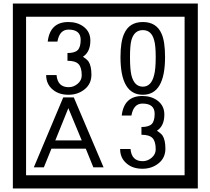

<svg xmlns="http://www.w3.org/2000/svg" viewBox="-20 -980 1195 1090"><path d="M1103 90H53V-960H1103ZM1028 15V-885H128V15ZM499 -556Q499 -504 460.5 -473Q422 -442 369 -442Q314 -442 280 -471Q242 -502 242 -554H301Q307 -485 370 -485Q398 -485 421 -504.5Q444 -524 444 -552Q444 -597 426 -616Q408 -635 363 -635V-679Q405 -679 421.5 -696Q438 -713 438 -754Q438 -812 369 -812Q318 -812 306 -744H251Q264 -855 368 -855Q419 -855 454 -829Q493 -800 493 -750Q493 -685 451 -658Q475 -642 483 -630Q499 -605 499 -556ZM917 -656Q917 -442 791 -442Q664 -442 664 -656Q664 -744 685 -789Q714 -855 791 -855Q868 -855 897 -789Q917 -745 917 -656ZM864 -656Q864 -723 855 -752Q840 -809 791 -809Q742 -809 726 -752Q718 -723 718 -656Q718 -587 726 -553Q742 -488 791 -488Q839 -488 855 -554Q864 -587 864 -656ZM568 -30H510L467 -136H272L229 -30H172L339 -427H399ZM444 -183 368 -366 294 -183ZM919 -136Q919 -84 880.5 -53Q842 -22 789 -22Q734 -22 700 -51Q662 -82 662 -134H721Q727 -65 790 -65Q818 -65 841 -84.5Q864 -104 864 -132Q864 -177 846 -196Q828 -215 783 -215V-259Q825 -259 841.5 -276Q858 -293 858 -334Q858 -392 789 -392Q738 -392 726 -324H671Q684 -435 788 -435Q839 -435 874 -409Q913 -380 913 -330Q913 -265 871 -238Q895 -222 903 -210Q919 -185 919 -136Z"/></svg>

Font: Unicode BMP Fallback SIL
Style: Regular
Weight: 400
Foundry: NRSI, SIL International
Version: Version 5.1 Based on Unicode 5.1